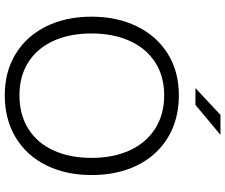

<svg xmlns="http://www.w3.org/2000/svg" viewBox="-89 -835 936 798"><g transform="rotate(90 379.0 -436.0)"><path d="M457.5 -884.3H540.5L416 -780.3H346.2ZM49.3 -347.7Q49.3 -454.1 89.4 -536.6Q129.4 -619.1 203.4 -665.3Q277.3 -711.4 376 -711.4Q477.1 -711.4 552.5 -665.3Q627.9 -619.1 668 -536.6Q708 -454.1 707.5 -347.7Q707.5 -242.2 667.2 -160.6Q627 -79.1 551.8 -33.4Q476.6 12.2 376 12.2Q277.3 12.2 203.4 -33.4Q129.4 -79.1 89.4 -160.6Q49.3 -242.2 49.3 -347.7ZM636.2 -348.1Q636.2 -439 605 -507.1Q573.7 -575.2 514.9 -612.8Q456.1 -650.4 376 -650.4Q296.9 -650.4 238.8 -612.8Q180.7 -575.2 149.9 -506.8Q119.1 -438.5 119.1 -347.7Q119.1 -257.8 149.9 -190.2Q180.7 -122.6 238.8 -85.7Q296.9 -48.8 376 -48.8Q456.5 -48.8 515.4 -85.7Q574.2 -122.6 605.2 -190.4Q636.2 -258.3 636.2 -348.1Z"/></g></svg>

Font: Selawik Semilight
Style: Regular
Weight: 300
Designer: Aaron Bell
Foundry: Microsoft Corporation
Version: Version 1.01